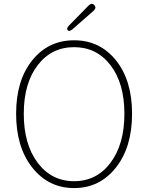

<svg xmlns="http://www.w3.org/2000/svg" viewBox="-20 -944 754 977"><path d="M357 13Q227 13 144.5 -91Q62 -195 62 -365Q62 -535 144 -637Q226 -739 357 -739Q488 -739 570 -637Q652 -535 652 -365Q652 -195 569.5 -91Q487 13 357 13ZM171.5 -116Q242 -22 357 -22Q472 -22 542.5 -116Q613 -210 613 -365Q613 -520 542.5 -612Q472 -704 357 -704Q242 -704 171.5 -612Q101 -520 101 -365Q101 -210 171.5 -116ZM351 -797Q333 -781 325 -790Q316 -799 333 -816L430 -915Q447 -932 460 -918Q473 -904 455 -888Z"/></svg>

Font: Resource Han Rounded KR ExtraLight
Style: Regular
Weight: 250
Designer: Cyano Hao (round all glyphs); Ryoko NISHIZUKA 西塚涼子 (kana, bopomofo & ideographs); Paul D. Hunt (Latin, Greek & Cyrillic)
Foundry: Cyano Hao
Version: 0.990